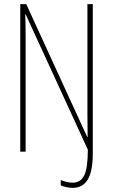

<svg xmlns="http://www.w3.org/2000/svg" viewBox="-20 -734 546 929"><path d="M332 175Q317 175 300.5 171.5Q284 168 274 163V137Q285 142 301.5 146Q318 150 331 150Q369 150 387 115.5Q405 81 405 -10L104 -665H102Q103 -646 103.5 -621Q104 -596 104 -554V0H78V-714H107L402 -71H404Q404 -101 403.5 -129Q403 -157 403 -179V-714H429V7Q429 95 404.5 135Q380 175 332 175Z"/></svg>

Font: Noto Sans Telugu ExtraCondensed Thin
Style: Regular
Weight: 100
Width: 2
Designer: Jelle Bosma - Monotype Design Team
Foundry: Monotype Imaging Inc.
Version: Version 2.005; ttfautohint (v1.8.4.7-5d5b)